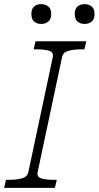

<svg xmlns="http://www.w3.org/2000/svg" viewBox="-40 -910 478 930"><path d="M97 -75 216 -635Q220 -657 198 -664Q176 -671 138 -671H123L132 -710H378L369 -671H354Q318 -671 292 -664Q266 -657 261 -635L142 -75Q138 -53 160 -46Q182 -39 220 -39H235L226 0H-20L-11 -39H4Q40 -39 66 -46Q92 -53 97 -75ZM159 -794Q139 -794 125.5 -805.5Q112 -817 112 -842Q112 -867 125 -878.5Q138 -890 159 -890Q180 -890 194 -878.5Q208 -867 208 -842Q208 -817 194 -805.5Q180 -794 159 -794ZM370 -794Q349 -794 335.5 -805.5Q322 -817 322 -842Q322 -867 335.5 -878.5Q349 -890 370 -890Q390 -890 404 -878.5Q418 -867 418 -842Q418 -817 404 -805.5Q390 -794 370 -794Z"/></svg>

Font: Roboto Serif Thin
Style: Italic
Weight: 250
Italic angle: -10°
Version: Version 1.007